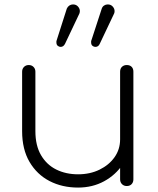

<svg xmlns="http://www.w3.org/2000/svg" viewBox="-20 -841 713 868"><path d="M333 7Q261 7 204 -22.5Q147 -52 113.5 -109Q80 -166 80 -248V-517Q80 -530 88.5 -538.5Q97 -547 110 -547Q123 -547 131.5 -538.5Q140 -530 140 -517V-248Q140 -183 165.5 -139.5Q191 -96 234.5 -74.5Q278 -53 333 -53Q387 -53 430 -74Q473 -95 498 -130.5Q523 -166 523 -211H573Q569 -149 536 -99.5Q503 -50 450.5 -21.5Q398 7 333 7ZM553 0Q540 0 531.5 -8.5Q523 -17 523 -30V-517Q523 -531 531.5 -539Q540 -547 553 -547Q567 -547 575 -539Q583 -531 583 -517V-30Q583 -17 575 -8.5Q567 0 553 0ZM411 -629Q404 -629 398 -634Q392 -639 392 -649Q392 -652 392 -654.5Q392 -657 393 -658L440 -802Q443 -811 450.5 -816Q458 -821 467 -821Q481 -821 489.5 -811.5Q498 -802 498 -791Q498 -788 497.5 -785Q497 -782 496 -780L431 -643Q425 -629 411 -629ZM254 -629Q247 -629 241 -634Q235 -639 235 -649Q235 -652 235 -654.5Q235 -657 236 -658L282 -802Q286 -811 293.5 -816Q301 -821 310 -821Q324 -821 332.5 -811.5Q341 -802 341 -791Q341 -786 339 -780L274 -643Q267 -629 254 -629Z"/></svg>

Font: ComfortaaLight
Style: Regular
Weight: 300
Designer: Johan Aakerlund
Foundry: Johan Aakerlund
Version: Version 3.104; ttfautohint (v1.8.1.43-b0c9)